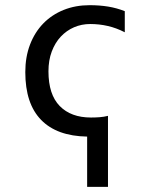

<svg xmlns="http://www.w3.org/2000/svg" viewBox="-20 -517 590 737"><path d="M314.5 7.3Q198.2 5.4 137.7 -56.9Q77.1 -119.1 77.1 -240.2Q77.1 -298.3 95.2 -345.7Q113.3 -393.1 146 -426.8Q178.7 -460.4 224.1 -478.8Q269.5 -497.1 324.2 -497.1Q362.3 -497.1 395.3 -491.7Q428.2 -486.3 459 -474.1V-393.1Q426.8 -409.7 394 -417.2Q361.3 -424.8 326.2 -424.8Q293.5 -424.8 264.4 -412.4Q235.4 -399.9 213.4 -376.5Q191.4 -353 178.7 -319.3Q166 -285.6 166 -243.2Q166 -154.3 209.2 -110.1Q252.4 -65.9 329.1 -65.9Q346.2 -65.9 362.5 -67.1Q378.9 -68.4 394.5 -72.3V200.2H314.5Z"/></svg>

Font: Code New Roman
Style: Regular
Weight: 400
Monospace: yes
Designer: Sam Radian
Foundry: Code New Roman
Version: Version 2.00 November 29, 2014